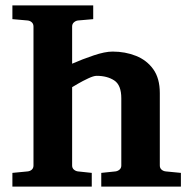

<svg xmlns="http://www.w3.org/2000/svg" viewBox="-20 -691 716 711"><path d="M649.9 0H355V-50.8L407.2 -56.2Q415.5 -57.1 422.4 -62.7Q429.2 -68.4 429.2 -78.1V-327.1Q429.2 -376 403.1 -393.1Q377 -410.2 337.9 -410.2Q326.7 -410.2 306.4 -400.6Q286.1 -391.1 268.6 -380.9Q251 -370.6 247.1 -368.2V-78.1Q247.1 -68.4 253.9 -62.7Q260.7 -57.1 269 -56.2L319.8 -50.8V0H25.9V-50.8L82 -56.2Q91.3 -57.1 97.7 -62.7Q104 -68.4 104 -78.1V-592.8Q104 -602.5 97.7 -608.4Q91.3 -614.3 82 -615.2L25.9 -620.1V-670.9H325.2V-620.1L269 -615.2Q260.7 -614.3 253.9 -608.4Q247.1 -602.5 247.1 -592.8V-455.1Q284.7 -471.7 326.7 -485.8Q368.7 -500 397 -500Q443.8 -500 483.6 -484.1Q523.4 -468.3 547.6 -434.6Q571.8 -400.9 571.8 -346.2V-78.1Q571.8 -68.4 578.4 -62.7Q585 -57.1 594.2 -56.2L649.9 -50.8Z"/></svg>

Font: Charis
Style: Bold
Weight: 700
Designer: Walt Agee, Miriam Martin, Annie Olsen, Victor Gaultney, Lorna Priest, Alan Ward, Bob Hallissy, Martin Hosken, Sharon Cor
Foundry: SIL Global
Version: Version 7.000